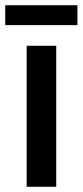

<svg xmlns="http://www.w3.org/2000/svg" viewBox="-44 -714 316 734"><path d="M58 0H171V-539H58ZM-24 -618H252V-694H-24Z"/></svg>

Font: Ronzino Medium
Style: Regular
Weight: 500
Designer: Nunzio Mazzaferro
Foundry: Collletttivo
Version: Version 1.000;Glyphs 3.3 (3337)